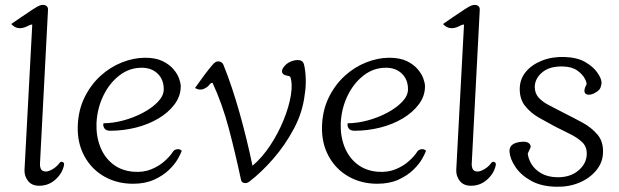

<svg xmlns="http://www.w3.org/2000/svg" viewBox="-20 -728 2477 768"><path d="M78 -48 109 -629Q108 -630 104.5 -629.5Q101 -629 91 -624Q51 -603 25 -632Q41 -643 65 -659.5Q89 -676 110.5 -690Q132 -704 139 -706Q153 -711 163 -706Q173 -701 172 -688L140 -75Q139 -63 143.5 -52.5Q148 -42 164 -42Q174 -42 190 -51Q206 -60 218 -76Q223 -83 230.5 -80Q238 -77 236 -67Q229 -34 201.5 -9.5Q174 15 137 15Q107 15 92 -4.5Q77 -24 78 -48Z M514 -41Q554 -38 585.5 -51Q617 -64 639 -84Q661 -104 671 -120Q676 -129 687.5 -131Q699 -133 707 -125Q704 -115 692 -93.5Q680 -72 656.5 -49Q633 -26 597 -9.5Q561 7 512 7Q448 7 397 -22Q346 -51 317.5 -103.5Q289 -156 291 -223Q293 -287 318 -338Q343 -389 382 -424.5Q421 -460 468 -478.5Q515 -497 560 -497Q603 -497 630.5 -483.5Q658 -470 674 -451Q690 -432 696.5 -413.5Q703 -395 703 -383Q703 -344 678.5 -311Q654 -278 613.5 -254Q573 -230 523 -217.5Q473 -205 421 -205Q403 -205 397 -215.5Q391 -226 394 -235Q431 -235 472.5 -246Q514 -257 551 -276.5Q588 -296 611.5 -320.5Q635 -345 635 -371Q635 -409 611.5 -432.5Q588 -456 550 -457Q499 -458 458.5 -427Q418 -396 393.5 -345.5Q369 -295 366 -236Q364 -185 380.5 -142Q397 -99 431 -72Q465 -45 514 -41Z M978 -2Q968 6 957 4Q946 2 944 -9Q921 -117 895 -215Q869 -313 830 -397Q828 -397 824.5 -395.5Q821 -394 815 -386Q807 -377 792.5 -371.5Q778 -366 760 -376Q771 -391 786 -412Q801 -433 815 -450.5Q829 -468 835 -474Q846 -485 858 -482Q870 -479 874 -468Q908 -384 938 -277.5Q968 -171 990 -65Q1029 -98 1061 -146.5Q1093 -195 1114.5 -248Q1136 -301 1143.5 -347Q1151 -393 1141 -421Q1137 -424 1129.5 -425Q1122 -426 1115 -430Q1108 -435 1108 -443Q1108 -451 1115 -460Q1125 -474 1142.5 -481.5Q1160 -489 1176 -487.5Q1192 -486 1196 -470Q1202 -446 1203 -413Q1204 -380 1199 -351Q1191 -280 1156 -214Q1121 -148 1073.5 -93.5Q1026 -39 978 -2Z M1491 -41Q1531 -38 1562.5 -51Q1594 -64 1616 -84Q1638 -104 1648 -120Q1653 -129 1664.5 -131Q1676 -133 1684 -125Q1681 -115 1669 -93.5Q1657 -72 1633.5 -49Q1610 -26 1574 -9.5Q1538 7 1489 7Q1425 7 1374 -22Q1323 -51 1294.5 -103.5Q1266 -156 1268 -223Q1270 -287 1295 -338Q1320 -389 1359 -424.5Q1398 -460 1445 -478.5Q1492 -497 1537 -497Q1580 -497 1607.5 -483.5Q1635 -470 1651 -451Q1667 -432 1673.5 -413.5Q1680 -395 1680 -383Q1680 -344 1655.5 -311Q1631 -278 1590.5 -254Q1550 -230 1500 -217.5Q1450 -205 1398 -205Q1380 -205 1374 -215.5Q1368 -226 1371 -235Q1408 -235 1449.5 -246Q1491 -257 1528 -276.5Q1565 -296 1588.5 -320.5Q1612 -345 1612 -371Q1612 -409 1588.5 -432.5Q1565 -456 1527 -457Q1476 -458 1435.5 -427Q1395 -396 1370.5 -345.5Q1346 -295 1343 -236Q1341 -185 1357.5 -142Q1374 -99 1408 -72Q1442 -45 1491 -41Z M1805 -48 1836 -629Q1835 -630 1831.5 -629.5Q1828 -629 1818 -624Q1778 -603 1752 -632Q1768 -643 1792 -659.5Q1816 -676 1837.5 -690Q1859 -704 1866 -706Q1880 -711 1890 -706Q1900 -701 1899 -688L1867 -75Q1866 -63 1870.5 -52.5Q1875 -42 1891 -42Q1901 -42 1917 -51Q1933 -60 1945 -76Q1950 -83 1957.5 -80Q1965 -77 1963 -67Q1956 -34 1928.5 -9.5Q1901 15 1864 15Q1834 15 1819 -4.5Q1804 -24 1805 -48Z M2119 -381Q2119 -354 2135.5 -336.5Q2152 -319 2180 -305Q2208 -291 2240 -274Q2274 -257 2310 -237.5Q2346 -218 2370 -189.5Q2394 -161 2392 -117Q2391 -78 2365 -46.5Q2339 -15 2297.5 2.5Q2256 20 2206 19Q2145 18 2104 -5Q2063 -28 2041.5 -60.5Q2020 -93 2018 -121Q2016 -154 2059 -160Q2091 -165 2100 -150Q2105 -143 2100.5 -134Q2096 -125 2091 -114Q2093 -93 2106 -71.5Q2119 -50 2144.5 -35Q2170 -20 2208 -19Q2260 -18 2293 -45.5Q2326 -73 2327 -111Q2328 -141 2308.5 -159.5Q2289 -178 2259 -192.5Q2229 -207 2198 -223Q2168 -239 2135.5 -257.5Q2103 -276 2080.5 -304Q2058 -332 2059 -375Q2060 -413 2084 -441.5Q2108 -470 2149 -486Q2190 -502 2240 -500Q2290 -498 2321.5 -479.5Q2353 -461 2369 -438Q2385 -415 2386 -400Q2387 -392 2382.5 -378.5Q2378 -365 2355 -354Q2342 -348 2331 -349.5Q2320 -351 2318 -361Q2317 -368 2319.5 -375.5Q2322 -383 2326 -390Q2328 -397 2319 -414Q2310 -431 2289 -446Q2268 -461 2233 -462Q2180 -464 2150 -439.5Q2120 -415 2119 -381Z"/></svg>

Font: Diphylleia
Style: Regular
Weight: 400
Designer: Minha Hyung
Foundry: JAMO
Version: Version 1.000; ttfautohint (v1.8.4.7-5d5b);gftools[0.9.28]